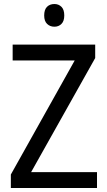

<svg xmlns="http://www.w3.org/2000/svg" viewBox="-20 -936 535 956"><path d="M463 0H34V-67L352 -635H43V-714H454V-647L135 -79H463ZM251 -916Q272 -916 286 -902Q300 -888 300 -859Q300 -831 286 -817Q272 -803 251 -803Q229 -803 214.5 -817Q200 -831 200 -859Q200 -888 214 -902Q228 -916 251 -916Z"/></svg>

Font: Noto Sans Sinhala SemiCondensed
Style: Regular
Weight: 400
Width: 4
Designer: Jelle Bosma - Monotype Design Team
Foundry: Monotype Imaging Inc.
Version: Version 2.006; ttfautohint (v1.8.4.7-5d5b)